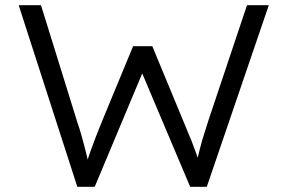

<svg xmlns="http://www.w3.org/2000/svg" viewBox="-20 -720 1108 740"><path d="M278 0 52 -700H138L278 -249Q287 -223 293.5 -200Q300 -177 305.5 -156Q311 -135 316 -113.5Q321 -92 326 -69H307Q319 -110 329 -138Q339 -166 349.5 -193Q360 -220 373 -252L493 -542H567L695 -233Q708 -203 719 -175Q730 -147 738.5 -122.5Q747 -98 751 -74L732 -70Q737 -93 741.5 -110.5Q746 -128 750 -145Q754 -162 759 -178.5Q764 -195 770 -213.5Q776 -232 783 -255L932 -700H1016L777 0H713L518 -461L537 -458L345 0Z"/></svg>

Font: Lexend Exa Light
Style: Regular
Weight: 300
Designer: Bonnie Shaver-Troup, Thomas Jockin
Foundry: Lexend
Version: Version 1.007